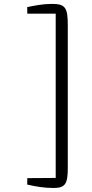

<svg xmlns="http://www.w3.org/2000/svg" viewBox="-20 -854 459 961"><path d="M116.7 37.6C116.7 46.9 116.2 60.5 116.2 69.8C158.7 79.6 201.2 86.9 248 86.9C306.6 86.9 319.3 66.4 319.3 -13.2V-726.6C319.3 -816.4 307.1 -834.5 239.3 -834.5C195.3 -834.5 153.8 -826.2 116.2 -818.4C116.2 -808.6 116.7 -795.4 116.7 -785.6H258.8V36.6Z"/></svg>

Font: Merriweather
Style: Light
Weight: 250
Designer: Eben Sorkin ( eben@eyebytes.com )
Foundry: Sorkin Type Co.
Version: Version 1.003